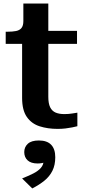

<svg xmlns="http://www.w3.org/2000/svg" viewBox="-20 -712 486 1077"><path d="M12 -466V-534H21Q50 -534 70 -538Q90 -542 100.5 -555Q111 -568 111 -594L202 -539H412V-466ZM251 -169Q251 -131 261.5 -110Q272 -89 292 -80.5Q312 -72 341 -72Q365 -72 385.5 -75.5Q406 -79 414 -80V-4Q403 -1 385.5 2.5Q368 6 347.5 8.5Q327 11 303 11Q248 11 202.5 -3.5Q157 -18 130.5 -56Q104 -94 104 -163V-522L111 -530V-692H251ZM161 345 104 289Q139 275 166 261.5Q193 248 209 230Q225 212 225 186L240 194Q230 200 217 202.5Q204 205 191 205Q154 205 135 187.5Q116 170 116 141Q116 113 136 94.5Q156 76 198 76Q244 76 267 100Q290 124 290 170Q290 214 274 246Q258 278 229 301.5Q200 325 161 345Z"/></svg>

Font: Roboto Serif 20pt SemiBold
Style: Regular
Weight: 600
Version: Version 1.008